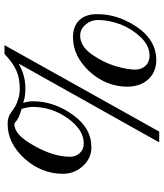

<svg xmlns="http://www.w3.org/2000/svg" viewBox="43 -759 729 855"><g transform="rotate(-90 407.5 -331.5)"><path d="M569 0Q514 0 481.5 -36Q449 -72 449 -129Q449 -222 516 -297Q585 -371 669 -371Q718 -371 745 -343Q772 -315 772 -264Q772 -202 747.5 -145.5Q723 -89 686 -51Q635 0 569 0ZM525 -94Q525 -66 542 -48Q559 -30 586 -30Q632 -30 669 -69Q706 -108 726 -158Q746 -213 746 -259Q746 -291 725.5 -315Q705 -339 676 -339Q630 -339 593.5 -288Q557 -237 540 -180Q525 -126 525 -94ZM179 -289Q130 -289 95.5 -327Q61 -365 61 -416Q61 -510 128 -586Q197 -662 282 -662Q314 -662 332 -648Q353 -633 362.5 -627.5Q372 -622 393.5 -615Q415 -608 439 -608Q487 -608 520 -623Q552 -636 595 -676H634L249 13H201L552 -613Q500 -583 442 -583Q401 -583 377 -593Q384 -569 384 -549Q384 -456 324 -372Q265 -289 179 -289ZM137 -384Q137 -358 153.5 -340.5Q170 -323 196 -323Q257 -323 308 -394Q359 -466 359 -551Q359 -570 350 -600Q313 -610 298 -622Q288 -632 282 -632Q234 -632 186 -544Q137 -458 137 -384Z"/></g></svg>

Font: Triodion Unicode
Style: Normal
Weight: 400
Version: Version 1.1